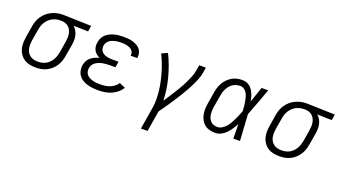

<svg xmlns="http://www.w3.org/2000/svg" viewBox="-62 -1055 3127 1777"><g transform="rotate(20 1501.5 -166.5)"><path d="M250 8Q220 8 191 2Q162 -4 138 -19.5Q114 -35 97.5 -58.5Q81 -82 73.5 -109.5Q66 -137 66.5 -167.5Q67 -198 72 -228L90 -338Q94 -364 103 -390Q112 -416 128 -439.5Q144 -463 165.5 -482Q187 -501 212 -513Q237 -525 264 -531.5Q291 -538 317 -538Q321 -538 325 -538Q329 -538 333 -538L603 -530L594 -472L449 -476Q466 -462 478 -442Q490 -422 495.5 -399Q501 -376 500.5 -351.5Q500 -327 496 -302L477 -192Q473 -165 464.5 -139Q456 -113 440.5 -89Q425 -65 403.5 -45.5Q382 -26 356.5 -13.5Q331 -1 304 3.5Q277 8 250 8ZM251 -50Q271 -50 291 -54Q311 -58 329 -68Q347 -78 362 -93Q377 -108 387.5 -126Q398 -144 404 -163Q410 -182 414 -202L432 -312Q435 -331 436 -350.5Q437 -370 434 -388.5Q431 -407 423 -424Q415 -441 402 -453.5Q389 -466 371 -472.5Q353 -479 334 -480H323Q321 -480 318.5 -480Q316 -480 313 -480Q294 -480 274.5 -474.5Q255 -469 237.5 -459.5Q220 -450 205 -435Q190 -420 179.5 -402.5Q169 -385 163 -366.5Q157 -348 154 -328L135 -218Q132 -198 131.5 -177Q131 -156 135 -136.5Q139 -117 149 -100Q159 -83 175 -71.5Q191 -60 210.5 -55Q230 -50 251 -50Z M865 8Q838 8 811 5Q784 2 758.5 -5.5Q733 -13 711 -26.5Q689 -40 674 -60.5Q659 -81 653.5 -108Q648 -135 652 -162Q656 -183 666.5 -204Q677 -225 695 -239.5Q713 -254 734.5 -263.5Q756 -273 777 -279Q759 -287 744 -299.5Q729 -312 719.5 -329.5Q710 -347 708 -367.5Q706 -388 710 -409Q713 -431 723.5 -451.5Q734 -472 751.5 -487.5Q769 -503 790 -513Q811 -523 833 -528.5Q855 -534 876.5 -536Q898 -538 920 -538Q943 -538 966 -536Q989 -534 1010 -528Q1031 -522 1050.5 -512Q1070 -502 1084 -486Q1098 -470 1104 -448Q1110 -426 1107 -404Q1106 -402 1106 -399.5Q1106 -397 1105 -396H1040Q1041 -397 1041 -398Q1041 -399 1041 -400Q1044 -414 1039 -427.5Q1034 -441 1024.5 -450.5Q1015 -460 1002.5 -465.5Q990 -471 976.5 -474.5Q963 -478 949 -479Q935 -480 920 -480Q905 -480 890.5 -479Q876 -478 861 -474.5Q846 -471 831.5 -465.5Q817 -460 804.5 -450.5Q792 -441 784 -427.5Q776 -414 773 -399Q771 -384 774 -369Q777 -354 785.5 -342.5Q794 -331 807 -323.5Q820 -316 834 -312Q848 -308 863.5 -306.5Q879 -305 894 -305H955L945 -247H885Q868 -247 851 -245.5Q834 -244 817 -240.5Q800 -237 783.5 -230.5Q767 -224 752.5 -213.5Q738 -203 728.5 -187Q719 -171 717 -155Q714 -137 718.5 -119.5Q723 -102 734.5 -89.5Q746 -77 761.5 -69.5Q777 -62 794 -57.5Q811 -53 829 -51.5Q847 -50 865 -50Q888 -50 911.5 -53Q935 -56 957.5 -64.5Q980 -73 1000.5 -88Q1021 -103 1034 -124L1092 -98Q1075 -69 1048 -47.5Q1021 -26 990.5 -13.5Q960 -1 928.5 3.5Q897 8 865 8Z M1361 205 1396 -9Q1404 -54 1403 -98.5Q1402 -143 1397 -186.5Q1392 -230 1382.5 -272Q1373 -314 1361 -354.5Q1349 -395 1333.5 -434.5Q1318 -474 1299 -512L1357 -538Q1382 -489 1401 -437Q1420 -385 1434.5 -331.5Q1449 -278 1457.5 -222Q1466 -166 1468 -108Q1487 -137 1506.5 -167Q1526 -197 1544.5 -226.5Q1563 -256 1580.5 -286.5Q1598 -317 1613 -348.5Q1628 -380 1641 -412Q1654 -444 1659 -477L1668 -530H1733L1725 -477Q1719 -445 1707 -413.5Q1695 -382 1680 -351Q1665 -320 1648.5 -290Q1632 -260 1614 -230.5Q1596 -201 1577.5 -172Q1559 -143 1539.5 -114Q1520 -85 1500.5 -56.5Q1481 -28 1460 0L1426 205Z M2020 8Q1991 8 1963.5 1Q1936 -6 1915 -22.5Q1894 -39 1881 -63Q1868 -87 1862.5 -114Q1857 -141 1858 -170Q1859 -199 1864 -228L1882 -338Q1886 -363 1893.5 -388Q1901 -413 1914.5 -436.5Q1928 -460 1947.5 -480Q1967 -500 1990.5 -513.5Q2014 -527 2039.5 -532.5Q2065 -538 2091 -538Q2111 -538 2130 -532Q2149 -526 2164 -514Q2179 -502 2189.5 -486.5Q2200 -471 2208 -453Q2216 -435 2221 -416.5Q2226 -398 2230 -379Q2243 -417 2256 -454.5Q2269 -492 2282 -530H2347Q2322 -462 2297.5 -394Q2273 -326 2246 -259Q2251 -194 2254 -129.5Q2257 -65 2262 0H2196Q2196 -36 2195.5 -72Q2195 -108 2194 -143Q2180 -116 2163.5 -90.5Q2147 -65 2125.5 -42.5Q2104 -20 2076.5 -6Q2049 8 2020 8ZM2020 -50Q2043 -50 2065 -63.5Q2087 -77 2103 -95.5Q2119 -114 2131 -135.5Q2143 -157 2153.5 -179Q2164 -201 2173.5 -223.5Q2183 -246 2191 -268Q2190 -290 2188 -312Q2186 -334 2182.5 -355Q2179 -376 2173.5 -397Q2168 -418 2158 -436.5Q2148 -455 2130.5 -467.5Q2113 -480 2091 -480Q2072 -480 2053.5 -475Q2035 -470 2018.5 -459.5Q2002 -449 1989.5 -433.5Q1977 -418 1968 -400.5Q1959 -383 1954 -365Q1949 -347 1946 -328L1927 -218Q1924 -199 1923 -179.5Q1922 -160 1924 -141.5Q1926 -123 1933 -105.5Q1940 -88 1952.5 -75Q1965 -62 1983 -56Q2001 -50 2020 -50Z M2650 8Q2620 8 2591 2Q2562 -4 2538 -19.5Q2514 -35 2497.5 -58.5Q2481 -82 2473.5 -109.5Q2466 -137 2466.5 -167.5Q2467 -198 2472 -228L2490 -338Q2494 -364 2503 -390Q2512 -416 2528 -439.5Q2544 -463 2565.5 -482Q2587 -501 2612 -513Q2637 -525 2664 -531.5Q2691 -538 2717 -538Q2721 -538 2725 -538Q2729 -538 2733 -538L3003 -530L2994 -472L2849 -476Q2866 -462 2878 -442Q2890 -422 2895.5 -399Q2901 -376 2900.5 -351.5Q2900 -327 2896 -302L2877 -192Q2873 -165 2864.5 -139Q2856 -113 2840.5 -89Q2825 -65 2803.5 -45.5Q2782 -26 2756.5 -13.5Q2731 -1 2704 3.5Q2677 8 2650 8ZM2651 -50Q2671 -50 2691 -54Q2711 -58 2729 -68Q2747 -78 2762 -93Q2777 -108 2787.5 -126Q2798 -144 2804 -163Q2810 -182 2814 -202L2832 -312Q2835 -331 2836 -350.5Q2837 -370 2834 -388.5Q2831 -407 2823 -424Q2815 -441 2802 -453.5Q2789 -466 2771 -472.5Q2753 -479 2734 -480H2723Q2721 -480 2718.5 -480Q2716 -480 2713 -480Q2694 -480 2674.5 -474.5Q2655 -469 2637.5 -459.5Q2620 -450 2605 -435Q2590 -420 2579.5 -402.5Q2569 -385 2563 -366.5Q2557 -348 2554 -328L2535 -218Q2532 -198 2531.5 -177Q2531 -156 2535 -136.5Q2539 -117 2549 -100Q2559 -83 2575 -71.5Q2591 -60 2610.5 -55Q2630 -50 2651 -50Z"/></g></svg>

Font: Iosevka Slab Light Extended
Style: Italic
Weight: 300
Width: 7
Italic angle: -9°
Monospace: yes
Designer: Belleve Invis
Foundry: Belleve Invis
Version: Version 11.1.0; ttfautohint (v1.8.3)